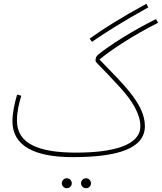

<svg xmlns="http://www.w3.org/2000/svg" viewBox="-20 -813 859 1019"><path d="M468 -591C542 -642 631 -698 767 -774L757 -793C620 -718 529 -661 456 -608ZM366 21C606 21 749 -25 749 -144C749 -266 619 -380 508 -497C568 -548 696 -631 819 -692L808 -712C681 -648 568 -577 502 -524C493 -516 487 -509 487 -491C487 -480 515 -462 620 -346C681 -279 725 -208 725 -143C725 -39 573 -3 384 -3C183 -3 70 -51 70 -173C70 -221 81 -266 93 -305L71 -311C58 -269 46 -214 46 -169C46 -39 163 21 366 21ZM437 186C451 186 463 174 463 160C463 145 451 133 437 133C422 133 410 145 410 160C410 174 422 186 437 186ZM335 186C349 186 361 174 361 160C361 145 349 133 335 133C320 133 308 145 308 160C308 174 320 186 335 186Z"/></svg>

Font: Noto Sans Arabic SemCond Thin
Style: Regular
Weight: 100
Width: 4
Designer: Monotype Design Team, Nadine Chahine, Nizar Qandah and Khaled Hosny
Foundry: Monotype Imaging Inc.
Version: Version 2.012